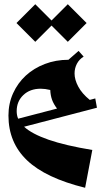

<svg xmlns="http://www.w3.org/2000/svg" viewBox="-20 -876 489 909"><path d="M417 -166 383 13Q196 -33 108 -117Q20 -201 20 -329Q20 -386 42 -434.5Q64 -483 102 -518Q140 -553 192 -573Q244 -593 304 -593L352 -635L376 -608Q355 -595 344 -574Q333 -553 333 -528Q333 -499 350.5 -466Q368 -433 405 -403L431 -410L439 -366L94 -276Q131 -242 210 -214.5Q289 -187 417 -166ZM59 -350Q59 -341 60.5 -332Q62 -323 66 -314L250 -362Q234 -383 226.5 -403.5Q219 -424 218 -450Q206 -453 194.5 -454.5Q183 -456 173 -456Q122 -456 90.5 -426Q59 -396 59 -350ZM58 -767 147 -856 224 -779 301 -856 390 -767 301 -678 224 -755 147 -678Z"/></svg>

Font: Trickster
Style: Regular
Weight: 400
Designer: Jean-Baptiste Morizot
Foundry: Jean-Baptiste Morizot
Version: Version 2.000;PS 2.0;hotconv 1.0.88;makeotf.lib2.5.647800